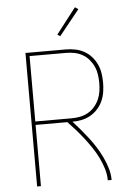

<svg xmlns="http://www.w3.org/2000/svg" viewBox="-62 -1007 725 1053"><g transform="rotate(-5 300.0 -480.5)"><path d="M99 0V-735H321Q347 -735 372.5 -730Q398 -725 421 -712.5Q444 -700 461.5 -680.5Q479 -661 490 -637.5Q501 -614 505 -588Q509 -562 509 -536Q509 -510 505 -484.5Q501 -459 490.5 -435.5Q480 -412 462.5 -392.5Q445 -373 422 -360Q399 -347 373.5 -342Q348 -337 323 -337Q345 -313 366 -288Q387 -263 407 -237Q427 -211 444.5 -183Q462 -155 476 -125.5Q490 -96 499.5 -64.5Q509 -33 509 0H488Q488 -33 478 -65Q468 -97 453.5 -126.5Q439 -156 420.5 -183.5Q402 -211 382 -237Q362 -263 340 -288Q318 -313 295 -337H120V0ZM321 -356Q344 -356 367 -360.5Q390 -365 410.5 -376.5Q431 -388 446.5 -406Q462 -424 471.5 -445Q481 -466 484.5 -489.5Q488 -513 488 -536Q488 -559 484.5 -582.5Q481 -606 471.5 -627Q462 -648 446.5 -666Q431 -684 410.5 -695.5Q390 -707 367 -711.5Q344 -716 321 -716H120V-356ZM297 -810 282 -820 391 -961 409 -949Z"/></g></svg>

Font: Iosevka Curly Thin Extended
Style: Regular
Weight: 100
Width: 7
Monospace: yes
Designer: Belleve Invis
Foundry: Belleve Invis
Version: Version 11.1.0; ttfautohint (v1.8.3)